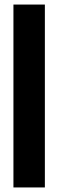

<svg xmlns="http://www.w3.org/2000/svg" viewBox="-20 -680 256 843"><path d="M39 143V-660H177V143Z"/></svg>

Font: Bricolage Grotesque 72pt SemiCondensed ExtraBold
Style: Regular
Weight: 800
Width: 4
Designer: Mathieu Triay
Foundry: Atelier Triay
Version: Version 1.001;gftools[0.9.33.dev8+g029e19f]